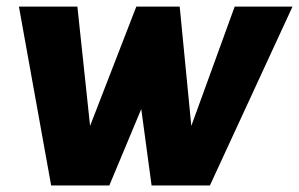

<svg xmlns="http://www.w3.org/2000/svg" viewBox="-20 -570 919 590"><path d="M878.9 -549.8 625 0H445.8L414.1 -234.9L315.9 0H137.2L38.1 -549.8H217.8L256.8 -183.1L398.9 -549.8H532.2L567.9 -183.1L701.2 -549.8Z"/></svg>

Font: Oakes Grotesk
Style: Bold Italic
Weight: 700
Designer: Samuel Oakes
Foundry: Samuel Oakes
Version: Version 1.0 | wf-rip DC20170320